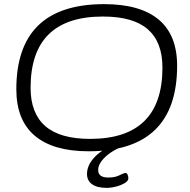

<svg xmlns="http://www.w3.org/2000/svg" viewBox="-20 -726 917 929"><path d="M409 6Q237 6 148 -69.5Q59 -145 59 -294Q59 -706 484 -706Q658 -706 747.5 -631.5Q837 -557 837 -408Q837 6 409 6ZM416 -54Q766 -54 766 -399Q766 -522 695.5 -584Q625 -646 478 -646Q128 -646 128 -301Q128 -178 199 -116Q270 -54 416 -54ZM496 183Q450 183 425.5 165.5Q401 148 401 116Q401 76 433 39.5Q465 3 520 -21L553 -9Q509 12 482 40.5Q455 69 455 97Q455 133 504 133Q537 133 558 122Q579 111 588 111Q594 111 597.5 119.5Q601 128 601 137Q601 149 584 159.5Q567 170 542.5 176.5Q518 183 496 183Z"/></svg>

Font: Asap Expanded Expanded Light
Style: Italic
Weight: 300
Width: 7
Italic angle: -6°
Designer: Pablo Cosgaya
Foundry: Omnibus-Type
Version: Version 3.001; ttfautohint (v1.8.4.7-5d5b)